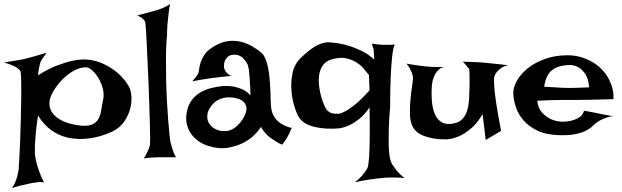

<svg xmlns="http://www.w3.org/2000/svg" viewBox="-35 -769 3127 965"><path d="M-14.6 -455.1Q16.6 -460 36.6 -463.4Q56.6 -466.8 69.3 -468.8Q84 -471.7 91.8 -473.6Q99.6 -475.6 114.3 -479.5Q127 -483.4 147.5 -488.8Q168 -494.1 199.2 -503.9Q191.4 -494.1 187 -486.8Q182.6 -479.5 178.7 -474.6Q174.8 -468.8 171.9 -463.9Q168.9 -459 166 -449.2Q164.1 -441.4 161.1 -427.2Q158.2 -413.1 156.2 -390.6Q209 -423.8 253.4 -440.4Q297.9 -457 331.1 -463.9Q370.1 -471.7 401.4 -469.7Q440.4 -466.8 474.1 -452.6Q507.8 -438.5 535.2 -418.9Q562.5 -399.4 583 -376Q603.5 -352.5 615.2 -329.1Q623 -313.5 625.5 -284.2Q627.9 -254.9 619.1 -221.7Q610.4 -188.5 588.4 -156.7Q566.4 -125 526.4 -106.4Q457 -75.2 388.7 -71.3Q359.4 -69.3 328.6 -73.2Q297.9 -77.1 267.1 -89.8Q236.3 -102.5 208 -126.5Q179.7 -150.4 156.2 -188.5Q148.4 -138.7 145 -102.1Q141.6 -65.4 140.6 -41Q139.6 -12.7 140.6 6.8Q142.6 26.4 148.4 48.8Q153.3 68.4 162.6 94.2Q171.9 120.1 186.5 148.4Q180.7 146.5 170.4 146Q160.2 145.5 149.4 147.5Q137.7 149.4 123 151.4Q109.4 154.3 92.8 158.2Q79.1 161.1 61 165.5Q43 169.9 24.4 175.8Q35.2 163.1 41.5 147Q47.9 130.9 51.8 117.2Q55.7 100.6 58.6 84Q59.6 69.3 62 28.8Q64.5 -11.7 66.4 -64.9Q68.4 -118.2 69.8 -176.8Q71.3 -235.4 71.8 -285.6Q72.3 -335.9 71.3 -371.1Q70.3 -406.2 67.4 -412.1Q63.5 -418.9 52.7 -426.8Q43.9 -433.6 27.8 -440.4Q11.7 -447.3 -14.6 -455.1ZM217.8 -277.3Q210.9 -254.9 214.8 -233.4Q218.8 -211.9 234.9 -193.4Q251 -174.8 280.8 -160.6Q310.5 -146.5 355.5 -139.6Q400.4 -132.8 423.8 -141.6Q447.3 -150.4 458.5 -169.4Q469.7 -188.5 473.6 -214.4Q477.5 -240.2 483.4 -268.6Q489.3 -295.9 481.4 -324.7Q473.6 -353.5 459.5 -377Q445.3 -400.4 428.2 -415.5Q411.1 -430.7 398.4 -430.7Q368.2 -430.7 338.9 -415Q309.6 -399.4 285.2 -376Q260.7 -352.5 242.7 -325.7Q224.6 -298.8 217.8 -277.3Z M687.5 27.3Q697.3 12.7 703.1 0Q709 -12.7 712.9 -21.5Q716.8 -32.2 718.8 -41Q719.7 -46.9 719.7 -75.2Q719.7 -103.5 718.3 -146.5Q716.8 -189.5 715.3 -243.2Q713.9 -296.9 711.4 -352.5Q709 -408.2 706.5 -460.9Q704.1 -513.7 702.1 -556.2Q700.2 -598.6 698.2 -626Q696.3 -653.3 695.3 -657.2Q693.4 -663.1 688.5 -668.9Q678.7 -680.7 655.3 -691.4Q705.1 -704.1 731.4 -711.9Q747.1 -715.8 758.8 -719.7Q769.5 -723.6 780.3 -727.5Q789.1 -731.4 799.8 -736.8Q810.5 -742.2 819.3 -749Q814.5 -720.7 811.5 -694.3Q808.6 -668 806.6 -645.5Q804.7 -620.1 804.7 -596.7Q799.8 -548.8 799.3 -492.7Q798.8 -436.5 799.8 -378.9Q800.8 -321.3 803.7 -266.6Q806.6 -211.9 810.1 -167.5Q813.5 -123 816.9 -92.3Q820.3 -61.5 822.3 -52.7Q826.2 -38.1 830.1 -24.4Q834 -12.7 838.9 0.5Q843.8 13.7 850.6 21.5H755.9Q743.2 21.5 731.4 22.5Q720.7 23.4 709 24.4Q697.3 25.4 687.5 27.3Z M959 -395.5Q963.9 -401.4 965.3 -417.5Q966.8 -433.6 973.1 -454.1Q979.5 -474.6 995.1 -497.1Q1010.7 -519.5 1045.9 -539.1Q1080.1 -558.6 1112.3 -562.5Q1144.5 -566.4 1173.8 -559.6Q1203.1 -552.7 1229 -538.1Q1254.9 -523.4 1276.4 -505.9Q1291 -494.1 1299.8 -472.2Q1308.6 -450.2 1313.5 -422.9Q1318.4 -395.5 1320.8 -365.7Q1323.2 -335.9 1324.2 -308.1Q1325.2 -280.3 1325.7 -257.3Q1326.2 -234.4 1329.1 -219.7Q1333 -198.2 1342.8 -183.1Q1352.5 -168 1364.3 -157.7Q1376 -147.5 1387.7 -141.6Q1399.4 -135.7 1408.2 -132.8Q1414.1 -129.9 1418.9 -128.9Q1428.7 -125 1432.6 -128.9Q1426.8 -115.2 1421.9 -105.5Q1417 -95.7 1414.1 -88.9Q1410.2 -81.1 1407.2 -76.2Q1404.3 -70.3 1400.4 -65.4Q1397.5 -60.5 1392.6 -54.7Q1387.7 -48.8 1382.8 -42Q1370.1 -46.9 1358.9 -53.7Q1347.7 -60.5 1338.9 -66.4Q1328.1 -73.2 1319.3 -80.1Q1310.5 -86.9 1302.7 -95.7Q1295.9 -103.5 1288.6 -112.3Q1281.2 -121.1 1276.4 -131.8Q1270.5 -119.1 1248.5 -95.7Q1226.6 -72.3 1191.4 -53.2Q1156.2 -34.2 1109.9 -26.4Q1063.5 -18.6 1007.8 -37.1Q983.4 -44.9 961.9 -60.1Q940.4 -75.2 925.3 -96.7Q910.2 -118.2 903.8 -146Q897.5 -173.8 904.3 -208Q911.1 -242.2 928.7 -265.6Q946.3 -289.1 970.7 -303.7Q995.1 -318.4 1025.4 -326.2Q1055.7 -334 1087.9 -336.9Q1113.3 -337.9 1138.7 -334Q1160.2 -330.1 1183.6 -319.8Q1207 -309.6 1223.6 -289.1Q1222.7 -340.8 1220.2 -371.6Q1217.8 -402.3 1215.8 -418.9Q1211.9 -438.5 1209 -446.3Q1204.1 -453.1 1198.7 -461.9Q1193.4 -470.7 1185.5 -478Q1177.7 -485.4 1166 -490.2Q1154.3 -495.1 1138.7 -494.1Q1122.1 -493.2 1112.3 -485.4Q1102.5 -477.5 1097.2 -467.3Q1091.8 -457 1090.8 -445.3Q1089.8 -433.6 1091.8 -424.8Q1093.8 -418.9 1097.7 -412.1Q1101.6 -406.2 1108.4 -399.4Q1115.2 -392.6 1127 -387.7Q1104.5 -384.8 1086.9 -383.3Q1069.3 -381.8 1056.6 -379.9Q1042 -377.9 1031.2 -377Q1020.5 -376 1005.9 -373Q993.2 -371.1 974.6 -368.2Q956.1 -365.2 931.6 -360.4Q937.5 -367.2 942.4 -373.5Q947.3 -379.9 951.2 -384.8Q955.1 -390.6 959 -395.5ZM1105.5 -279.3Q1087.9 -278.3 1070.3 -271Q1052.7 -263.7 1039.1 -250.5Q1025.4 -237.3 1016.1 -220.2Q1006.8 -203.1 1006.8 -182.6Q1006.8 -162.1 1017.1 -147Q1027.3 -131.8 1044.4 -122.1Q1061.5 -112.3 1081.5 -110.4Q1101.6 -108.4 1121.1 -114.3Q1139.6 -121.1 1156.2 -136.2Q1172.9 -151.4 1184.6 -169.4Q1196.3 -187.5 1201.2 -205.6Q1206.1 -223.6 1202.1 -235.4Q1194.3 -260.7 1167 -271Q1139.6 -281.2 1105.5 -279.3Z M1845.7 -468.8Q1844.7 -482.4 1844.7 -492.2Q1844.7 -502 1843.8 -507.8Q1842.8 -514.6 1842.8 -518.6Q1841.8 -522.5 1840.8 -527.3Q1838.9 -532.2 1837.4 -537.1Q1835.9 -542 1834 -549.8Q1844.7 -547.9 1854.5 -546.9Q1864.3 -545.9 1872.1 -544.9Q1880.9 -543.9 1887.7 -543.9H1904.3Q1912.1 -543.9 1923.3 -543.9Q1934.6 -543.9 1950.2 -544.9Q1945.3 -540 1941.9 -523.9Q1938.5 -507.8 1936 -484.9Q1933.6 -461.9 1931.6 -434.6Q1929.7 -407.2 1928.7 -379.9Q1925.8 -314.5 1925.8 -234.4Q1919.9 -163.1 1918.9 -114.7Q1918 -66.4 1918.9 -34.2Q1919.9 -2 1923.3 16.6Q1926.8 35.2 1930.7 45.4Q1934.6 55.7 1939 61Q1943.4 66.4 1946.3 71.3Q1950.2 77.1 1957 85.9Q1962.9 93.8 1972.7 103.5Q1982.4 113.3 1998 126Q1981.4 124 1964.4 123.5Q1947.3 123 1933.6 123Q1917 123 1902.3 124Q1885.7 125 1863.3 127.9Q1843.8 129.9 1815.4 134.3Q1787.1 138.7 1749 146.5Q1767.6 132.8 1779.8 119.1Q1792 105.5 1799.8 94.7Q1808.6 83 1813.5 71.3Q1817.4 56.6 1820.3 19.5Q1822.3 -11.7 1823.2 -70.8Q1824.2 -129.9 1822.3 -229.5Q1797.9 -192.4 1771.5 -171.9Q1745.1 -151.4 1722.7 -140.6Q1696.3 -127.9 1669.9 -124Q1602.5 -118.2 1549.3 -130.4Q1496.1 -142.6 1472.7 -171.9Q1460.9 -186.5 1447.8 -224.1Q1434.6 -261.7 1430.2 -308.1Q1425.8 -354.5 1435.1 -400.9Q1444.3 -447.3 1478.5 -479.5Q1511.7 -511.7 1537.1 -528.3Q1562.5 -544.9 1584 -551.3Q1605.5 -557.6 1624 -556.2Q1642.6 -554.7 1663.1 -551.8Q1697.3 -545.9 1729.5 -535.2Q1757.8 -525.4 1789.1 -509.8Q1820.3 -494.1 1845.7 -468.8ZM1631.8 -470.7Q1602.5 -461.9 1587.9 -440.9Q1573.2 -419.9 1569.3 -393.1Q1565.4 -366.2 1568.8 -336.9Q1572.3 -307.6 1579.6 -282.2Q1586.9 -256.8 1595.2 -238.8Q1603.5 -220.7 1608.4 -215.8Q1622.1 -202.1 1635.3 -199.2Q1648.4 -196.3 1668.9 -197.3Q1683.6 -200.2 1706.1 -212.9Q1725.6 -223.6 1753.9 -247.1Q1782.2 -270.5 1822.3 -314.5L1819.3 -392.6Q1812.5 -398.4 1799.3 -416.5Q1786.1 -434.6 1763.7 -450.7Q1741.2 -466.8 1709 -475.1Q1676.8 -483.4 1631.8 -470.7Z M2007.8 -449.2Q2033.2 -444.3 2052.2 -441.9Q2071.3 -439.5 2085 -437.5Q2100.6 -435.5 2112.3 -434.6Q2124 -433.6 2139.6 -432.6Q2166 -431.6 2213.9 -432.6Q2185.5 -434.6 2169.4 -418.5Q2153.3 -402.3 2145.5 -381.8Q2135.7 -357.4 2134.8 -325.2Q2132.8 -282.2 2137.2 -247.6Q2141.6 -212.9 2153.8 -189Q2166 -165 2186.5 -153.8Q2207 -142.6 2239.3 -147.5Q2271.5 -152.3 2288.6 -170.4Q2305.7 -188.5 2313.5 -215.3Q2321.3 -242.2 2322.8 -276.4Q2324.2 -310.5 2325.2 -347.7Q2325.2 -384.8 2324.7 -400.9Q2324.2 -417 2323.2 -421.9Q2322.3 -426.8 2320.3 -426.3Q2318.4 -425.8 2315.4 -430.7Q2313.5 -434.6 2309.6 -438.5Q2306.6 -442.4 2301.8 -447.8Q2296.9 -453.1 2291 -459Q2316.4 -458 2336.4 -457.5Q2356.4 -457 2370.1 -456.1Q2385.7 -455.1 2397.5 -454.1Q2408.2 -453.1 2425.8 -451.2Q2440.4 -449.2 2463.9 -447.3Q2487.3 -445.3 2519.5 -441.4Q2497.1 -436.5 2483.4 -426.8Q2469.7 -417 2461.9 -407.2Q2453.1 -396.5 2449.2 -383.8Q2446.3 -367.2 2449.2 -333Q2451.2 -302.7 2459 -250Q2466.8 -197.3 2483.4 -111.3L2406.2 -65.4L2390.6 -195.3Q2362.3 -147.5 2330.6 -121.6Q2298.8 -95.7 2271.5 -84Q2239.3 -70.3 2209 -68.4Q2168.9 -68.4 2140.1 -73.7Q2111.3 -79.1 2090.8 -87.9Q2070.3 -96.7 2058.1 -107.9Q2045.9 -119.1 2040 -130.9Q2026.4 -155.3 2025.4 -193.8Q2024.4 -232.4 2028.3 -271Q2032.2 -309.6 2037.1 -341.8Q2042 -374 2040 -385.7Q2038.1 -394.5 2034.2 -405.3Q2030.3 -414.1 2024.4 -425.3Q2018.6 -436.5 2007.8 -449.2Z M2788.1 -157.2Q2815.4 -157.2 2838.9 -163.1Q2858.4 -168 2876.5 -179.2Q2894.5 -190.4 2900.4 -212.9Q2919.9 -209 2933.6 -206.5Q2947.3 -204.1 2957 -202.1Q2967.8 -199.2 2975.6 -198.2Q2983.4 -196.3 2994.1 -194.3Q3003.9 -192.4 3018.1 -189.9Q3032.2 -187.5 3051.8 -183.6Q3037.1 -185.5 3022 -180.7Q3006.8 -175.8 2993.2 -169.9Q2977.5 -163.1 2963.9 -153.3Q2955.1 -147.5 2943.8 -135.7Q2932.6 -124 2912.1 -113.3Q2891.6 -102.5 2857.9 -95.2Q2824.2 -87.9 2771.5 -89.8Q2708 -91.8 2665 -112.8Q2622.1 -133.8 2595.7 -164.6Q2569.3 -195.3 2557.6 -231.4Q2545.9 -267.6 2544.9 -298.8Q2543.9 -330.1 2563.5 -364.3Q2583 -398.4 2618.7 -426.8Q2654.3 -455.1 2705.1 -473.1Q2755.9 -491.2 2816.4 -491.2Q2851.6 -491.2 2881.3 -482.9Q2911.1 -474.6 2936 -460.9Q2960.9 -447.3 2979.5 -430.2Q2998 -413.1 3010.7 -395.5Q3023.4 -377 3032.2 -356.4Q3040 -338.9 3044.9 -316.4Q3049.8 -293.9 3047.9 -270.5Q2973.6 -268.6 2928.2 -267.6Q2882.8 -266.6 2857.4 -266.6H2813.5H2780.3Q2762.7 -266.6 2734.4 -265.6Q2706.1 -264.6 2665 -262.7Q2669.9 -223.6 2689.9 -202.6Q2710 -181.6 2732.4 -170.9Q2757.8 -159.2 2788.1 -157.2ZM2700.2 -333Q2731.4 -331.1 2752.4 -330.1Q2773.4 -329.1 2787.1 -328.1Q2801.8 -327.1 2810.5 -327.1H2835Q2859.4 -327.1 2925.8 -330.1Q2922.9 -373 2907.7 -395.5Q2892.6 -418 2876 -428.7Q2856.4 -440.4 2833 -442.4Q2769.5 -441.4 2738.8 -416Q2708 -390.6 2700.2 -333Z"/></svg>

Font: Irish Grover
Style: Regular
Weight: 400
Designer: Squid
Foundry: Font Diner, Inc DBA Sideshow
Version: Version 1.000